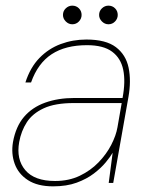

<svg xmlns="http://www.w3.org/2000/svg" viewBox="-20 -648 536 680"><path d="M168 12Q113 12 79 -10Q45 -32 32 -68Q19 -104 26 -145Q36 -200 65 -234Q94 -268 140 -284.5Q186 -301 244 -301H414Q425 -359 416.5 -400.5Q408 -442 377 -465Q346 -488 288 -488Q212 -488 163 -456Q114 -424 90 -356H70Q87 -409 119.5 -442.5Q152 -476 195 -492Q238 -508 286 -508Q355 -508 390.5 -481Q426 -454 435.5 -408Q445 -362 435 -305L381 0H365L379 -107Q371 -93 354.5 -73Q338 -53 312.5 -33.5Q287 -14 251.5 -1Q216 12 168 12ZM175 -7Q224 -7 262.5 -25.5Q301 -44 329 -73Q357 -102 374 -135Q391 -168 396 -197L411 -283H241Q175 -283 135 -264.5Q95 -246 75 -215Q55 -184 48 -145Q37 -84 69.5 -45.5Q102 -7 175 -7ZM236 -562Q223 -562 213 -572Q203 -582 203 -595Q203 -609 213 -618.5Q223 -628 236 -628Q250 -628 259.5 -618.5Q269 -609 269 -595Q269 -582 259.5 -572Q250 -562 236 -562ZM364 -562Q351 -562 341 -572Q331 -582 331 -595Q331 -609 341 -618.5Q351 -628 364 -628Q378 -628 387.5 -618.5Q397 -609 397 -595Q397 -582 387.5 -572Q378 -562 364 -562Z"/></svg>

Font: DM Sans 24pt Thin
Style: Italic
Weight: 250
Italic angle: -10°
Designer: Colophon Foundry, Jonny Pinhorn
Foundry: Colophon Foundry
Version: Version 4.004;gftools[0.9.30]